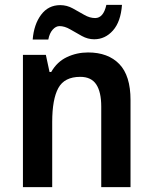

<svg xmlns="http://www.w3.org/2000/svg" viewBox="-20 -860 626 787"><path d="M341 -645Q423 -645 469 -597.5Q515 -550 515 -450V-93H395V-423Q395 -483 374.5 -514Q354 -545 309 -545Q244 -545 219 -499Q194 -453 194 -360V-93H74V-635H168L183 -565H190Q214 -607 254.5 -626Q295 -645 341 -645ZM114 -698Q119 -760 148.5 -799.5Q178 -839 227 -839Q254 -839 278.5 -825.5Q303 -812 325.5 -799Q348 -786 370 -786Q404 -786 416 -840H480Q475 -771 443 -735Q411 -699 366 -699Q340 -699 315.5 -712.5Q291 -726 268 -739.5Q245 -753 224 -753Q209 -753 196 -738.5Q183 -724 178 -698Z"/></svg>

Font: Noto Sans Telugu UI SemiCondensed SemiBold
Style: Regular
Weight: 600
Width: 4
Designer: Jelle Bosma - Monotype Design Team
Foundry: Monotype Imaging Inc.
Version: Version 2.005; ttfautohint (v1.8.4.7-5d5b)